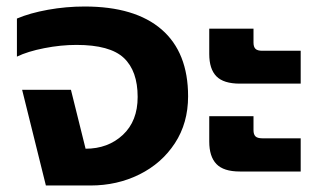

<svg xmlns="http://www.w3.org/2000/svg" viewBox="-20 -570 976 590"><path d="M48 -294H198L243 -113Q312 -113 357.5 -155.5Q403 -198 403 -272Q403 -352 360.5 -392Q318 -432 215 -432Q167 -432 116 -422Q65 -412 32 -396V-513Q72 -530 127.5 -540Q183 -550 240 -550Q395 -550 476.5 -479.5Q558 -409 558 -274Q558 -192 517.5 -130Q477 -68 408.5 -34Q340 0 258 0H121Z M623 -404V-482H759V-439Q759 -426 765 -420Q771 -414 786 -414H904V-313H717Q667 -313 645 -335.5Q623 -358 623 -404ZM623 -135V-213H759V-170Q759 -157 765 -151Q771 -145 786 -145H904V-43H717Q667 -43 645 -66Q623 -89 623 -135Z"/></svg>

Font: Prompt SemiBold
Style: Regular
Weight: 600
Designer: Katatrad Team
Foundry: CadsonDemak
Version: Version 1.000